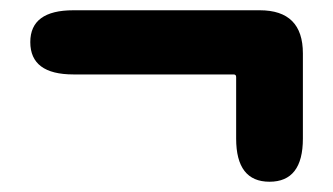

<svg xmlns="http://www.w3.org/2000/svg" viewBox="-20 -460 649 374"><path d="M505 -106Q440 -106 440 -190V-310Q440 -315 435 -315H123Q39 -315 39 -378Q39 -440 123 -440H486Q570 -440 570 -356V-190Q570 -106 505 -106Z"/></svg>

Font: Resource Han Rounded JP Heavy
Style: Regular
Weight: 900
Designer: Cyano Hao (round all glyphs); Ryoko NISHIZUKA 西塚涼子 (kana, bopomofo & ideographs); Paul D. Hunt (Latin, Greek & Cyrillic)
Foundry: Cyano Hao
Version: 0.990